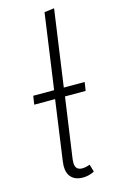

<svg xmlns="http://www.w3.org/2000/svg" viewBox="-117 -787 502 844"><g transform="rotate(-15 133.5 -365.0)"><path d="M128 -79Q127 -73 127 -63Q127 -29 159 -29Q170 -29 180.5 -32Q191 -35 194 -36L204 -2Q178 11 151 11Q119 11 100.5 -7Q82 -25 82 -60Q82 -66 84 -82L122 -354H27L33 -393H128L176 -735L221 -741L172 -393H267L261 -354H167Z"/></g></svg>

Font: Fira Sans Condensed ExtraLight
Style: Italic
Weight: 275
Width: 3
Italic angle: -8°
Designer: Carrois Corporate & Edenspiekermann AG
Foundry: Carrois Corporate GbR & Edenspiekermann AG
Version: Version 4.203